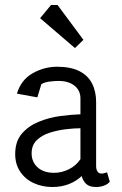

<svg xmlns="http://www.w3.org/2000/svg" viewBox="-20 -747 488 771"><path d="M190 4Q150 4 116 -11.5Q82 -27 61.5 -57Q41 -87 41 -128Q41 -179 67.5 -210Q94 -241 135.5 -258Q177 -275 222 -281Q267 -287 303 -288V-352Q303 -384 279 -403Q255 -422 215 -422Q200 -422 179.5 -419.5Q159 -417 146 -409L130 -356L48 -371Q65 -427 111.5 -453Q158 -479 209 -479Q264 -479 298.5 -461.5Q333 -444 349.5 -412Q366 -380 366 -337V-79Q366 -68 371 -59Q376 -50 389 -50Q394 -50 400 -52Q406 -54 410 -55L421 -17Q411 -6 396 -1Q381 4 366 4Q339 4 326 -8.5Q313 -21 308 -40Q286 -19 256 -7.5Q226 4 190 4ZM197 -53Q228 -53 257 -67.5Q286 -82 303 -108V-232Q278 -232 244.5 -228Q211 -224 179.5 -214Q148 -204 127.5 -184Q107 -164 107 -131Q107 -97 131 -75Q155 -53 197 -53ZM281 -554 141 -674 185 -727H211L315 -587Z"/></svg>

Font: Kreon Light Light
Style: Regular
Weight: 300
Version: Version 2.002